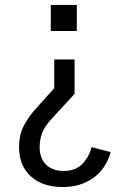

<svg xmlns="http://www.w3.org/2000/svg" viewBox="-20 -560 524 775"><path d="M427 54Q407 123 355.5 159Q304 195 233 195Q152 195 104.5 152Q57 109 57 34Q57 -18 78 -56Q99 -94 127 -124L199 -204V-320H281V-181L189 -81Q160 -50 150 -23Q140 4 140 36Q140 54 145.5 71Q151 88 162.5 101Q174 114 192.5 122Q211 130 237 130Q285 130 312 102Q339 74 350 34ZM290 -540V-435H185V-540Z"/></svg>

Font: Carrois Gothic SC
Style: Regular
Weight: 400
Designer: Ralph du Carrois
Foundry: Ralph du Carrois
Version: Version 1.001